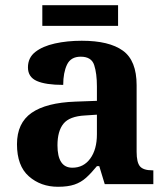

<svg xmlns="http://www.w3.org/2000/svg" viewBox="-20 -705 639 735"><path d="M202 10Q136 10 90.5 -30Q45 -70 45 -153Q45 -234 101 -273Q157 -312 269 -316L351 -319V-374Q351 -424 340.5 -456Q330 -488 289 -488Q251 -488 236.5 -457.5Q222 -427 222 -380Q155 -380 121 -395Q87 -410 87 -447Q87 -484 115 -506Q143 -528 190 -538.5Q237 -549 293 -549Q398 -549 450.5 -511Q503 -473 503 -379V-124Q503 -83 516 -68Q529 -53 563 -53H567V0H381L360 -69H351Q329 -42 309.5 -24.5Q290 -7 265 1.5Q240 10 202 10ZM257 -63Q300 -63 325.5 -98Q351 -133 351 -191V-266L306 -263Q246 -260 223 -231.5Q200 -203 200 -149Q200 -63 257 -63ZM142 -606V-685H432V-606Z"/></svg>

Font: Noto Serif Yezidi
Style: Bold
Weight: 700
Designer: Dalton Maag Ltd
Foundry: Dalton Maag Ltd
Version: Version 1.001; ttfautohint (v1.8.4.7-5d5b)